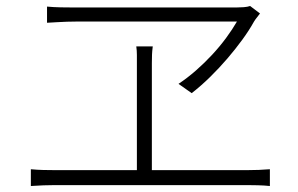

<svg xmlns="http://www.w3.org/2000/svg" viewBox="-20 -666 996 641"><path d="M83 -101Q104 -99 124 -98.5Q144 -98 163 -98H437V-455Q437 -468 437 -482.5Q437 -497 435 -511H490Q488 -496 487.5 -483.5Q487 -471 487 -455V-98H806Q845 -98 881 -101V-45Q862 -47 840.5 -47.5Q819 -48 806 -48H163Q127 -48 83 -45ZM137 -644Q158 -642 182 -641.5Q206 -641 230 -641H768Q780 -641 793.5 -642Q807 -643 815 -646L848 -621Q843 -614 838 -608Q833 -602 828 -594Q812 -565 789 -533.5Q766 -502 739 -470.5Q712 -439 682 -409.5Q652 -380 620 -355L576 -386Q606 -406 634.5 -431Q663 -456 688.5 -483.5Q714 -511 735 -539.5Q756 -568 771 -594H232Q220 -594 203.5 -593.5Q187 -593 172 -592Q155 -591 137 -590Z"/></svg>

Font: Kinto Sans Light
Style: Regular
Weight: 300
Designer: Authors: Ryoko NISHIZUKA  (kana & ideographs); Paul D. Hunt (Latin, Greek & Cyrillic); Wenlong ZHANG  (bopomofo); Sandol
Foundry: Adobe Systems Incorporated, ookami Inc.
Version: Version 0.001